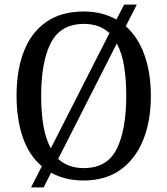

<svg xmlns="http://www.w3.org/2000/svg" viewBox="-20 -775 728 835"><path d="M162 -52Q106 -99 79 -178Q52 -257 52 -359Q52 -470 84 -552Q116 -634 181 -679.5Q246 -725 345 -725Q386 -725 421 -716Q456 -707 486 -690L520 -755H575L527 -661Q580 -614 608 -536.5Q636 -459 636 -358Q636 -247 602 -164.5Q568 -82 503 -36Q438 10 344 10Q263 10 202 -24L170 40H115ZM456 -631Q414 -671 345 -671Q244 -671 201.5 -589Q159 -507 159 -358Q159 -285 169 -227.5Q179 -170 201 -130ZM344 -44Q446 -44 487.5 -127Q529 -210 529 -358Q529 -431 519.5 -488Q510 -545 488 -586L233 -84Q276 -44 344 -44Z"/></svg>

Font: Noto Serif Lao SemCond
Style: Regular
Weight: 400
Width: 4
Designer: Monotype Design Team
Foundry: Monotype Imaging Inc.
Version: Version 2.004; ttfautohint (v1.8.4.7-5d5b)